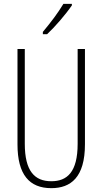

<svg xmlns="http://www.w3.org/2000/svg" viewBox="-20 -969 533 999"><path d="M354 -941V-949H310C279 -898 247 -856 203 -803V-791H225C265 -828 322 -894 354 -941ZM422 -218V-714H384V-221C384 -73 329 -26 247 -26C160 -26 109 -79 109 -221V-714H71V-218C71 -60 133 10 247 10C348 10 422 -46 422 -218Z"/></svg>

Font: Noto Sans Georgian ExtraCondensed ExtraLight
Style: Regular
Weight: 200
Width: 2
Designer: Monotype Design Team, Akaki Razmadze
Foundry: Google LLC
Version: Version 2.005